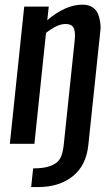

<svg xmlns="http://www.w3.org/2000/svg" viewBox="-20 -606 444 809"><path d="M111.3 182.1 119.6 103.5Q168.5 103.5 196 92Q223.6 80.6 234.1 60.5Q244.6 40.5 248.5 4.9L294.9 -437.5Q295.9 -447.8 295.9 -456.5Q295.9 -477.1 290 -488.8Q282.2 -504.9 255.4 -504.9Q221.7 -504.9 173.8 -467.3L125 0H21.5L82 -578.1H185.5L179.2 -521Q256.3 -586.4 327.6 -586.4Q352.1 -586.4 368.7 -575.9Q385.3 -565.4 392.3 -548.8Q399.4 -532.2 402.3 -510.7Q403.8 -501 403.8 -490.7Q403.8 -479 401.9 -467.3L352.1 5.9Q342.8 92.3 285.9 137.2Q229 182.1 142.1 182.1Z"/></svg>

Font: Oswald
Style: Regular
Weight: 400
Designer: Vernon Adams
Foundry: Vernon Adams
Version: 3.0; ttfautohint (v0.94.23-7a4d-dirty) -l 8 -r 50 -G 200 -x 